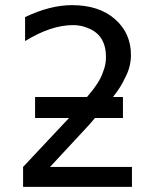

<svg xmlns="http://www.w3.org/2000/svg" viewBox="-20 -731 618 751"><path d="M78.1 -664.1Q175.8 -710.9 261.7 -710.9Q367.2 -710.9 429.7 -656.2Q492.2 -601.6 492.2 -515.6Q492.2 -468.8 468.8 -425.8Q453.1 -390.6 421.9 -351.6H460.9V-269.5H351.6L328.1 -242.2L175.8 -78.1H496.1V0H70.3V-78.1L250 -269.5H117.2V-351.6H320.3Q371.1 -410.2 382.8 -449.2Q394.5 -476.6 394.5 -507.8Q394.5 -593.8 324.2 -621.1Q296.9 -632.8 265.6 -632.8Q179.7 -632.8 78.1 -570.3Z"/></svg>

Font: 和音 by 宁静之雨，公众号njzyshare
Style: Regular
Weight: 400
Designer: Steve Matteson
Foundry: Ascender Corporation
Version: Version 6.00;June 8, 2018;FontCreator 11.0.0.2388 32-bit